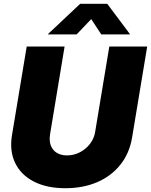

<svg xmlns="http://www.w3.org/2000/svg" viewBox="-20 -970 787 1000"><path d="M320.3 10.3Q223.6 10.3 156.2 -24.4Q88.9 -59.1 58.8 -121.6Q28.8 -184.1 42.5 -266.6L119.1 -727.5H316.4L240.7 -270.5Q235.4 -236.8 244.6 -212.2Q253.9 -187.5 275.6 -174.1Q297.4 -160.6 328.6 -160.6Q365.2 -160.6 396.7 -177.2Q428.2 -193.8 449.2 -221.4Q470.2 -249 475.6 -283.2L549.3 -727.5H746.6L668 -253.9Q654.3 -171.4 606.9 -112.1Q559.6 -52.7 486.1 -21.2Q412.6 10.3 320.3 10.3ZM379.4 -791H230L230.5 -793L397.5 -950.2H538.6L656.2 -793V-791H507.3L455.1 -870.6Z"/></svg>

Font: Inter 24pt Black
Style: Italic
Weight: 900
Italic angle: -9.3988°
Designer: Rasmus Andersson
Foundry: rsms
Version: Version 4.001;git-66647c0bb